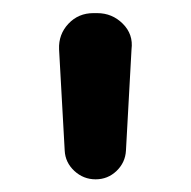

<svg xmlns="http://www.w3.org/2000/svg" viewBox="-20 -790 298 300"><path d="M81.1 -554.7 72.3 -712.9Q71.3 -736.3 86.9 -752.9Q102.5 -769.5 126 -769.5H131.8Q155.3 -769.5 171.9 -752.9Q188.5 -736.3 185.5 -712.9L176.8 -554.7Q175.8 -536.1 162.1 -522.9Q148.4 -509.8 129.4 -509.8Q110.4 -509.8 96.2 -522.9Q82 -536.1 81.1 -554.7Z"/></svg>

Font: Rounded Mgen+ 2p medium
Style: Regular
Weight: 500
Designer: [Source Han Sans]
Ryoko NISHIZUKA  (kana & ideographs); Paul D. Hunt (Latin, Greek & Cyrillic); Wenlong ZHANG  (bopomofo
Version: Version 1.059.20150602